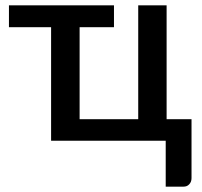

<svg xmlns="http://www.w3.org/2000/svg" viewBox="-20 -530 759 723"><path d="M607.4 -81.1H701.2V140.6Q701.2 155.3 692.4 164.1Q684.6 172.9 670.4 172.9H604V0H172.4V-427.7H13.7V-509.8H409.2V-427.7H279.8V-81.1H500.5V-509.8H607.4Z"/></svg>

Font: Lato-SemiBold
Style: Regular
Weight: 500
Designer: Lukasz Dziedzic with Adam Twardoch and Botio Nikoltchev
Foundry: tyPoland Lukasz Dziedzic
Version: ""